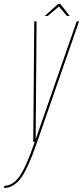

<svg xmlns="http://www.w3.org/2000/svg" viewBox="-102 -702 411 950"><path d="M62.5 0H82L289 -596H277.5L75 -14.5H74.5L79 -596H67.5ZM-82 228Q-37.5 228 -1.5 183Q34.5 138 82 0L70.5 -1Q24.5 131.5 -8.2 174.2Q-41 217 -80 217ZM119.5 -623H134L189.5 -669.5L229 -623H243L196.5 -682.5H185.5Z"/></svg>

Font: Anybody Thin Condensed
Style: Italic
Weight: 100
Width: 3
Italic angle: -10°
Version: Version 1.113;gftools[0.9.25]